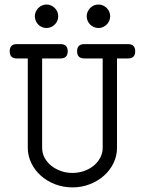

<svg xmlns="http://www.w3.org/2000/svg" viewBox="-20 -813 642 850"><path d="M166.5 -554.2V-158.7Q166.5 -135.3 177.2 -115Q188 -94.7 206.3 -79.8Q224.6 -64.9 249 -56.2Q273.4 -47.4 300.8 -47.4Q327.6 -47.4 352.1 -55.9Q376.5 -64.5 394.8 -79.6Q413.1 -94.7 423.8 -115Q434.6 -135.3 434.6 -158.7V-554.2H353.5Q321.3 -554.2 321.3 -585.9Q321.3 -617.7 353.5 -617.7H546.4Q578.6 -617.7 578.6 -585.9Q578.6 -554.2 546.4 -554.2H498V-158.7Q498 -122.6 482.4 -90.6Q466.8 -58.6 439.9 -34.9Q413.1 -11.2 377.2 2.7Q341.3 16.6 300.8 16.6Q259.3 16.6 223.1 2.4Q187 -11.7 160.4 -35.6Q133.8 -59.6 118.4 -91.6Q103 -123.5 103 -158.7V-554.2H54.7Q22.9 -554.2 22.9 -585.9Q22.9 -617.7 54.7 -617.7H247.6Q279.8 -617.7 279.8 -585.9Q279.8 -554.2 247.6 -554.2ZM186 -793Q196.8 -793 206.1 -788.8Q215.3 -784.7 222.4 -777.6Q229.5 -770.5 233.6 -761.2Q237.8 -752 237.8 -741.2Q237.8 -730.5 233.6 -720.9Q229.5 -711.4 222.4 -704.3Q215.3 -697.3 205.8 -693.1Q196.3 -689 186 -689Q175.8 -689 166.3 -692.9Q156.7 -696.8 149.7 -703.9Q142.6 -710.9 138.4 -720.5Q134.3 -730 134.3 -741.2Q134.3 -752 138.4 -761.2Q142.6 -770.5 149.7 -777.6Q156.7 -784.7 166 -788.8Q175.3 -793 186 -793ZM416 -793Q426.8 -793 436 -788.8Q445.3 -784.7 452.4 -777.6Q459.5 -770.5 463.6 -761.2Q467.8 -752 467.8 -741.2Q467.8 -730.5 463.6 -720.9Q459.5 -711.4 452.4 -704.3Q445.3 -697.3 435.8 -693.1Q426.3 -689 416 -689Q404.8 -689 395.3 -693.4Q385.7 -697.8 378.7 -704.8Q371.6 -711.9 367.7 -721.4Q363.8 -731 363.8 -741.2Q363.8 -751.5 367.9 -760.7Q372.1 -770 378.9 -777.3Q385.7 -784.7 395.3 -788.8Q404.8 -793 416 -793Z"/></svg>

Font: Erica Type
Style: Regular
Weight: 400
Designer: Peter Wiegel
Foundry: Peter Wiegel
Version: Version 1.000 2010 initial release